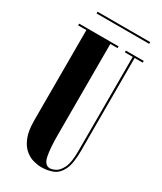

<svg xmlns="http://www.w3.org/2000/svg" viewBox="-203 -870 804 954"><g transform="rotate(30 199.0 -392.5)"><path d="M204 12Q183.5 12 158.5 5.2Q133.5 -1.5 110.8 -20.8Q88 -40 73.2 -76.5Q58.5 -113 58.5 -172.5V-690H11.5V-700H237.5V-690H196V-166.5Q196 -91.5 205 -48Q214 -4.5 244.5 -4.5Q257 -4.5 276 -14.2Q295 -24 309.8 -54.2Q324.5 -84.5 324.5 -146.5V-690H279.5V-700H382V-690H335.5V-157.5Q335.5 -84 317.8 -47.8Q300 -11.5 270 0.2Q240 12 204 12ZM61 -787V-797H363V-787Z"/></g></svg>

Font: Imbue 100pt ExtraBold
Style: Regular
Weight: 800
Designer: Tyler Finck
Foundry: Etcetera Type Company
Version: Version 1.102; ttfautohint (v1.8.3)